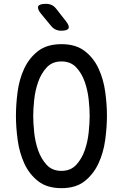

<svg xmlns="http://www.w3.org/2000/svg" viewBox="-20 -970 640 1000"><path d="M300 -80Q348 -80 377 -111.5Q406 -143 421.5 -187.5Q437 -232 442 -281.5Q447 -331 447 -367Q447 -402 442 -450.5Q437 -499 421.5 -543.5Q406 -588 377 -619Q348 -650 300 -650Q252 -650 223 -618.5Q194 -587 178.5 -542.5Q163 -498 158 -449.5Q153 -401 153 -366Q153 -330 158 -281Q163 -232 178.5 -187.5Q194 -143 223 -111.5Q252 -80 300 -80ZM300 10Q225 10 178.5 -26.5Q132 -63 106.5 -119Q81 -175 72 -241Q63 -307 63 -367Q63 -425 71.5 -490.5Q80 -556 105.5 -611.5Q131 -667 177.5 -703.5Q224 -740 300 -740Q375 -740 421.5 -704Q468 -668 493.5 -612.5Q519 -557 528 -492Q537 -427 537 -368Q537 -308 528 -241.5Q519 -175 493 -119Q467 -63 421 -26.5Q375 10 300 10ZM299 -810Q283 -810 270 -816Q257 -822 247 -834L194 -898Q173 -924 179 -937Q185 -950 219 -950Q236 -950 249 -944Q262 -938 273 -924L323 -860Q343 -835 337 -822.5Q331 -810 299 -810Z"/></svg>

Font: Maple Mono NL
Style: Regular
Weight: 400
Monospace: yes
Designer: subframe7536
Version: Version 7.000